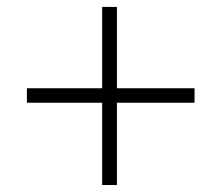

<svg xmlns="http://www.w3.org/2000/svg" viewBox="-20 -609 640 558"><path d="M319.8 -352.5V-588.9H276.9V-352.5H58.1V-310.5H276.9V-71.3H319.8V-310.5H545.4V-352.5Z"/></svg>

Font: Roboto Mono ExtraLight
Style: Regular
Weight: 250
Monospace: yes
Designer: Google
Version: Version 3.000